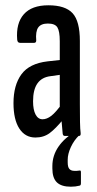

<svg xmlns="http://www.w3.org/2000/svg" viewBox="-20 -514 365 726"><path d="M225 0Q218 0 217 -9Q215 -27 213 -54Q211 -81 211 -100L206 -107V-358Q206 -396 197 -410.5Q188 -425 161 -425Q135 -425 124.5 -410Q114 -395 117 -361Q117 -352 109 -352H56Q46 -352 45 -364Q40 -426 70 -460Q100 -494 163 -494Q227 -494 254.5 -464Q282 -434 282 -359V-121Q282 -81 282.5 -53Q283 -25 285 -11Q286 0 279 0ZM114 6Q75 6 53 -28Q31 -62 31 -124Q31 -192 61 -233Q91 -274 160 -282L214 -288V-232L171 -226Q138 -222 121.5 -198.5Q105 -175 105 -131Q105 -99 114.5 -81Q124 -63 141 -63Q157 -63 174 -76Q191 -89 217 -125L221 -65Q190 -27 167.5 -10.5Q145 6 114 6ZM248 192Q212 192 195 175.5Q178 159 178 123V114Q178 74 201.5 40Q225 6 269 -19L278 -8L280 -3Q260 16 248 42Q236 68 236 90V100Q236 118 242.5 125Q249 132 261 132Q266 132 270.5 132Q275 132 280 131Q286 129 286 137V179Q286 187 281 188Q273 190 265 191Q257 192 248 192Z"/></svg>

Font: Sofia Sans Extra Condensed Medium
Style: Regular
Weight: 500
Version: Version 4.100